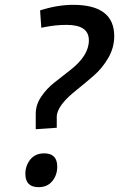

<svg xmlns="http://www.w3.org/2000/svg" viewBox="-20 -765 498 795"><path d="M217 -75Q217 -40 196.5 -15Q176 10 140 10Q85 10 85 -45Q85 -79 105.5 -104.5Q126 -130 163 -130Q217 -130 217 -75ZM215 -236 128 -230V-294Q128 -331 150.5 -364.5Q173 -398 205.5 -423.5Q238 -449 270 -474Q348 -534 348 -598Q348 -662 256 -662Q211 -662 166 -653L151 -650L146 -722Q218 -745 283 -745Q453 -745 453 -615Q453 -568 428.5 -525.5Q404 -483 369 -452.5Q334 -422 299 -394Q215 -328 215 -281Z"/></svg>

Font: Bitter
Style: Italic
Weight: 400
Italic angle: -9°
Designer: Sol Matas
Foundry: Sol Matas
Version: Version 1.001